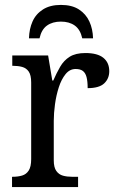

<svg xmlns="http://www.w3.org/2000/svg" viewBox="-20 -762 479 782"><path d="M29 0V-42H32Q53 -42 70 -47Q87 -52 97 -67.5Q107 -83 107 -114V-426Q107 -456 97 -470.5Q87 -485 70 -489.5Q53 -494 33 -494H30V-536H176L193 -434H197Q210 -464 225 -490Q240 -516 264 -531Q288 -546 328 -546Q377 -546 401 -526.5Q425 -507 425 -472Q425 -442 404.5 -422.5Q384 -403 337 -403Q337 -431 332.5 -448Q328 -465 317.5 -473Q307 -481 288 -481Q264 -481 247 -460Q230 -439 219.5 -406.5Q209 -374 204 -337.5Q199 -301 199 -270V-109Q199 -80 209.5 -65.5Q220 -51 236.5 -46.5Q253 -42 273 -42H298V0ZM98 -606Q99 -644 112.5 -674.5Q126 -705 155 -723.5Q184 -742 228 -742Q273 -742 301.5 -723.5Q330 -705 344 -674.5Q358 -644 359 -606H315Q307 -642 284.5 -658Q262 -674 228 -674Q194 -674 171.5 -658Q149 -642 141 -606Z"/></svg>

Font: Noto Serif SemiCondensed
Style: Regular
Weight: 400
Width: 4
Designer: Monotype Design Team
Foundry: Monotype Imaging Inc.
Version: Version 2.013